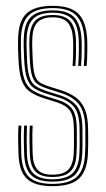

<svg xmlns="http://www.w3.org/2000/svg" viewBox="-20 -626 360 652"><path d="M157.8 6.2Q98 6.2 71.2 -19.2Q44.5 -44.8 42.8 -103.8Q42 -127.2 41.6 -149.5Q41.2 -171.8 42.8 -199.5H52.5Q51 -171 51.4 -148.8Q51.8 -126.5 52.2 -104Q54 -49 78.4 -25.2Q102.8 -1.5 157.8 -1.5Q214.2 -1.5 240.2 -24.9Q266.2 -48.2 268.8 -102.8Q269.8 -119.5 269.9 -131Q270 -142.5 269.9 -154.2Q269.8 -166 269.8 -183.8Q269.8 -242.5 249.5 -269.9Q229.2 -297.2 184.5 -311.2L144.8 -323.8Q122 -331 108.5 -339.8Q95 -348.5 88.8 -368.8Q82.5 -389 81 -430.5Q80.2 -452 79.8 -464.5Q79.2 -477 80 -495Q81.8 -536.8 99.8 -555.9Q117.8 -575 159.2 -575Q198.2 -575 216.6 -556.2Q235 -537.5 237.8 -493.8Q238.2 -483.2 238.1 -454.8Q238 -426.2 236 -402H226.5Q228.2 -426.2 228.5 -454.5Q228.8 -482.8 228 -493.8Q225.5 -532.5 209.5 -549.9Q193.5 -567.2 159.2 -567.2Q124 -567.2 107.5 -550.4Q91 -533.5 89.8 -495Q89 -477 89.5 -464.1Q90 -451.2 90.8 -430.5Q92.2 -391.2 97.6 -372.6Q103 -354 115 -346.2Q127 -338.5 147.5 -332L187.2 -319.5Q216.5 -310.2 237 -295.4Q257.5 -280.5 268.4 -254.2Q279.2 -228 279.2 -183.8Q279.2 -166 279.4 -154.1Q279.5 -142.2 279.4 -130.8Q279.2 -119.2 278.5 -102.5Q275.5 -45.2 248.1 -19.5Q220.8 6.2 157.8 6.2ZM157.8 -9.2Q108.2 -9.2 85.9 -31.2Q63.5 -53.2 62 -104.2Q61.2 -128 60.9 -150Q60.5 -172 62 -199.5H71.5Q70.5 -172.8 70.6 -151.1Q70.8 -129.5 71.5 -104.5Q73 -57.5 93.1 -37.4Q113.2 -17.2 157.8 -17.2Q204.2 -17.2 225.8 -37.1Q247.2 -57 249.5 -103.2Q250.8 -127.2 250.5 -144.2Q250.2 -161.2 250.2 -183.8Q250.2 -239.8 232.2 -261.9Q214.2 -284 179.5 -295L139 -307.5Q112.8 -315.8 96.4 -326.1Q80 -336.5 71.8 -359.8Q63.5 -383 61.8 -430Q61 -449.5 60.5 -464.8Q60 -480 60.8 -495.5Q62.2 -546.8 85.5 -568.8Q108.8 -590.8 159.2 -590.8Q209.2 -590.8 231.5 -567.9Q253.8 -545 256.8 -494.5Q257.8 -482 257.4 -453.2Q257 -424.5 255 -402H245.5Q247.5 -424.5 247.8 -454.2Q248 -484 247.2 -494Q244.2 -543 223.1 -562.9Q202 -582.8 159.2 -582.8Q113.2 -582.8 92.8 -562.2Q72.2 -541.8 70.5 -495.8Q69.8 -477 70.2 -464.4Q70.8 -451.8 71.5 -430Q73 -385.8 80.1 -364.1Q87.2 -342.5 102.2 -333Q117.2 -323.5 142 -315.5L182 -303Q220.5 -290.8 240.2 -266.8Q260 -242.8 260 -183.8Q260 -158.2 260.2 -143.1Q260.5 -128 259.2 -103.2Q256.8 -53.2 233.4 -31.2Q210 -9.2 157.8 -9.2ZM157.8 -25Q118.5 -25 100.5 -43.4Q82.5 -61.8 81.2 -105Q80.5 -127.2 80.1 -149.1Q79.8 -171 81.2 -199.5H90.8Q89.5 -169.8 89.9 -149Q90.2 -128.2 90.8 -105Q92 -67 107.2 -49.9Q122.5 -32.8 157.8 -32.8Q194 -32.8 211.1 -49.2Q228.2 -65.8 230.2 -103.8Q231.5 -129.5 231.2 -144.9Q231 -160.2 231 -183.8Q231 -232.2 217 -250.8Q203 -269.2 174.2 -278.2L133.5 -291Q101 -301 81.6 -314.6Q62.2 -328.2 53.2 -354.6Q44.2 -381 42.5 -429.5Q41.5 -450.8 41.1 -465.5Q40.8 -480.2 41.5 -496.5Q43.2 -556 71.1 -581.1Q99 -606.2 159.2 -606.2Q218 -606.2 245.1 -580.4Q272.2 -554.5 276 -494.8Q276.8 -483.5 276.5 -454.1Q276.2 -424.8 274.2 -402H264.5Q266.8 -425.5 267 -454.5Q267.2 -483.5 266.5 -494.8Q263 -549.8 238.2 -574.1Q213.5 -598.5 159.2 -598.5Q103.2 -598.5 78 -574.5Q52.8 -550.5 51 -495.8Q50.5 -479.2 50.9 -465.5Q51.2 -451.8 52 -429.8Q54 -381.2 62.9 -356.4Q71.8 -331.5 89.8 -319.9Q107.8 -308.2 136.2 -299.2L176.8 -286.5Q209.8 -276.5 225.2 -255.8Q240.8 -235 240.8 -183.8Q240.8 -166 240.9 -154.9Q241 -143.8 240.9 -132.8Q240.8 -121.8 239.8 -103.8Q237.8 -62.2 219 -43.6Q200.2 -25 157.8 -25Z"/></svg>

Font: Big Shoulders Inline Text ExtraLight
Style: Regular
Weight: 250
Version: Version 2.002